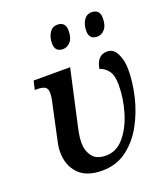

<svg xmlns="http://www.w3.org/2000/svg" viewBox="-140 -860 849 969"><g transform="rotate(-20 284.5 -375.0)"><path d="M243 10Q319 10 375 -31.5Q431 -73 467.5 -139Q504 -205 522 -280.5Q540 -356 540 -424Q540 -474 522 -510.5Q504 -547 470 -547Q415 -547 404 -477Q430 -470 449 -445.5Q468 -421 468 -370Q468 -297 446.5 -224.5Q425 -152 384.5 -103.5Q344 -55 286 -55Q236 -55 213.5 -85Q191 -115 191 -159Q191 -172 192.5 -186Q194 -200 198 -220L268 -536H72L61 -489H78Q100 -489 114.5 -481.5Q129 -474 129 -448Q129 -432 125.5 -413Q122 -394 118 -379L87 -235Q80 -204 77 -187Q74 -170 74 -150Q74 -80 116 -35Q158 10 243 10ZM451 -634Q473 -634 490.5 -653.5Q508 -673 508 -713Q508 -760 464 -760Q437 -760 422 -736.5Q407 -713 407 -680Q407 -634 451 -634ZM267 -634Q289 -634 306.5 -653.5Q324 -673 324 -713Q324 -760 280 -760Q253 -760 238 -736.5Q223 -713 223 -680Q223 -634 267 -634Z"/></g></svg>

Font: Noto Serif SemiCondensed Semi
Style: Italic
Weight: 600
Width: 4
Italic angle: -12°
Designer: Monotype Design Team
Foundry: Monotype Imaging Inc.
Version: Version 1.901